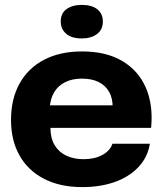

<svg xmlns="http://www.w3.org/2000/svg" viewBox="-20 -755 669 784"><path d="M316 9Q225 9 159.5 -25Q94 -59 59.5 -120.5Q25 -182 25 -265Q25 -352 60.5 -415Q96 -478 161 -511.5Q226 -545 315 -545Q414 -545 480 -505.5Q546 -466 576 -396Q606 -326 597 -233H186Q186 -191 203 -162.5Q220 -134 250.5 -119.5Q281 -105 321 -105Q367 -105 398.5 -122.5Q430 -140 439 -168H592Q583 -113 545.5 -73Q508 -33 449 -12Q390 9 316 9ZM183 -313 174 -325H451L440 -313Q441 -353 425.5 -380Q410 -407 382 -420.5Q354 -434 315 -434Q275 -434 246 -419.5Q217 -405 201 -378Q185 -351 183 -313ZM314 -598Q273 -598 250.5 -617Q228 -636 228 -667Q228 -701 252 -718Q276 -735 314 -735Q355 -735 377.5 -717Q400 -699 400 -667Q400 -634 376 -616Q352 -598 314 -598Z"/></svg>

Font: Mona Sans SemiExpanded
Style: Bold
Weight: 700
Width: 6
Designer: Deni Anggara
Foundry: GitHub
Version: Version 2.000